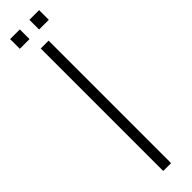

<svg xmlns="http://www.w3.org/2000/svg" viewBox="-251 -681 665 665"><g transform="rotate(-45 81.0 -349.0)"><path d="M62 0V-600H100.5V0ZM104.5 -650.5V-698H152V-650.5ZM10 -650.5V-698H57.5V-650.5Z"/></g></svg>

Font: Big Shoulders Thin
Style: Regular
Weight: 100
Version: Version 2.002